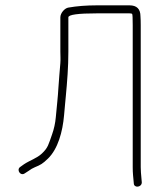

<svg xmlns="http://www.w3.org/2000/svg" viewBox="-20 -658 600 719"><path d="M343 -608H465C470.3 -608 473.7 -607.2 475 -605.5C476.3 -603.8 477 -590 477 -564V-32C477 -21.3 477.4 -11.4 478.2 -2.2L481 28C481 47.5 511 44 511 25L510 14C508 -6 507 -21.3 507 -32V-564C507 -576.7 506.7 -587.7 506 -597C506 -624.3 492.3 -638 465 -638H343C303.4 -638 267.6 -635.2 235.5 -629.5C222.4 -627.2 206 -609.5 206 -593V-465C206 -449.3 207.2 -438.1 206 -421.5C203.8 -391.4 200.8 -363.6 199 -333C196.3 -287.5 193.2 -266.8 189 -219.2C187 -196.7 182.3 -175.2 175 -154.7C161.6 -117.3 160.4 -105.1 136.8 -83C118.2 -65.4 91.1 -57.1 70 -43L56 -33C40 -22.3 57 3 73 -9L87 -18C95 -24 102.7 -28.5 110 -31.5C132.2 -40.6 139.9 -44.9 159.6 -64.1C197 -100.5 214.6 -164.4 220 -227C221.3 -242.3 222.5 -255.3 223.5 -266L226.5 -298C231.6 -352.4 236 -406.5 236 -465V-593C236 -603 271.7 -608 343 -608Z"/></svg>

Font: MewTooHand
Style: Regular
Weight: 400
Designer: Mew Too, Robert Jablonski
Version: Version 0.77